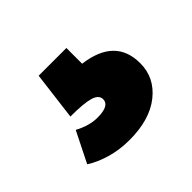

<svg xmlns="http://www.w3.org/2000/svg" viewBox="-80 -125 509 509"><g transform="rotate(-45 174.5 129.5)"><path d="M209 43Q319 57 319 151Q319 205 275 240Q231 275 155 275Q118 275 85.5 265.5Q53 256 30 241L73 155Q106 173 137 173Q182 173 182 149Q182 133 160 126.5Q138 120 88 120L105 -16H209Z"/></g></svg>

Font: Fira Sans Black
Style: Regular
Weight: 900
Designer: Carrois Corporate & Edenspiekermann AG
Foundry: Carrois Corporate GbR & Edenspiekermann AG
Version: Version 4.203